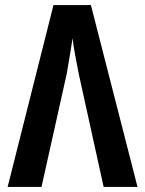

<svg xmlns="http://www.w3.org/2000/svg" viewBox="-20 -734 570 754"><path d="M10 0 190 -714H337L520 0H387L289 -445Q283 -477 275.5 -516Q268 -555 265 -584Q260 -553 254 -514.5Q248 -476 242 -444L143 0Z"/></svg>

Font: Noto Sans Mono Condensed
Style: Bold
Weight: 700
Width: 3
Designer: Monotype Design Team
Foundry: Monotype Imaging Inc.
Version: Version 2.014